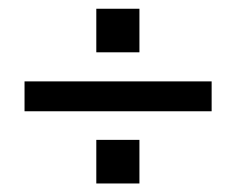

<svg xmlns="http://www.w3.org/2000/svg" viewBox="-20 -480 540 439"><path d="M200.2 -160.2H298.8V-60.5H200.2ZM200.2 -460H298.8V-360.4H200.2ZM36.1 -293.9H463.9V-225.6H36.1Z"/></svg>

Font: BabelStone Coelbren y Beirdd
Style: Regular
Weight: 400
Designer: Andrew West
Foundry: BabelStone
Version: Version 1.00;September 27, 2022